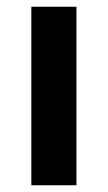

<svg xmlns="http://www.w3.org/2000/svg" viewBox="-20 -550 320 570"><path d="M73 -530H207V0H73Z"/></svg>

Font: Golos UI VF
Style: Regular
Weight: 400
Designer: A.Korolkova, Vitaly Kuzmin
Foundry: ParaType Ltd
Version: Version 2.000